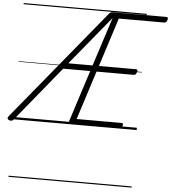

<svg xmlns="http://www.w3.org/2000/svg" viewBox="-137 -1086 1477 1662"><g transform="rotate(5 601.5 -255.0)"><path d="M919 0H503Q488 0 481.5 -5.5Q475 -11 480 -23L625 -474H390L3 0Q-5 11 -15 13.5Q-25 16 -37 11Q-49 6 -51.5 -2Q-54 -10 -45 -22L742 -981Q749 -990 756.5 -994Q764 -998 776 -998H1240Q1251 -998 1253.5 -991.5Q1256 -985 1253 -973Q1249 -960 1242.5 -954Q1236 -948 1226 -948H832L696 -524H1021Q1028 -524 1030.5 -518Q1033 -512 1029 -499Q1025 -486 1019 -480Q1013 -474 1005 -474H680L544 -50H934Q945 -50 947 -44Q949 -38 945 -25Q942 -12 935.5 -6Q929 0 919 0ZM430 -524H641L778 -948ZM0 490H1070V500H0ZM0 -20H1070V0H0ZM0 -505H1070V-500H0ZM0 -1010H1070V-1000H0Z"/></g></svg>

Font: Playwrite NZ Guides
Style: Regular
Weight: 400
Designer: Veronika Burian, José Scaglione
Foundry: TypeTogether
Version: Version 1.003